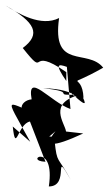

<svg xmlns="http://www.w3.org/2000/svg" viewBox="124 -681 392 692"><g transform="rotate(90 320.0 -335.0)"><path d="M447 -339C505 -292 507 -327 455 -439L448 -377C417 -373 346 -309 315 -428C319 -309 306 -431 292 -294C294 -431 353 -429 307 -394C388 -478 315 -429 327 -440C225 -436 303 -361 218 -511C147 -455 229 -325 39 -352C72 -287 23 -205 -6 -159C54 -266 97 -288 147 -221C264 -314 134 -233 234 -378H266C203 -335 204 -348 215 -380L367 -393C341 -320 230 -235 332 -253C336 -209 395 -185 396 -304C347 -159 298 -145 485 -248L430 -185C531 -196 420 -203 412 -247L557 -303C554 -221 482 -339 646 -315C646 -394 504 -326 622 -394C534 -346 566 -345 484 -336C481 -451 443 -255 488 -291Z"/></g></svg>

Font: Asimov Silicon
Style: Regular
Weight: 400
Designer: Google
Version: Version 2.000980; 2014